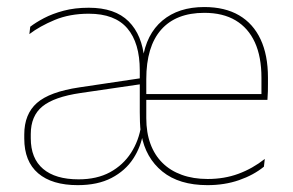

<svg xmlns="http://www.w3.org/2000/svg" viewBox="-20 -517 834 546"><path d="M570 9.5Q489.5 9.5 441.8 -29.2Q394 -68 382 -134.5L380.5 -139Q378.5 -155 378 -170Q377.5 -185 377.5 -198.5V-316.5Q377.5 -395 342 -436.5Q306.5 -478 232.5 -478Q178 -478 135.5 -460.2Q93 -442.5 63.5 -420L66 -441Q81.5 -453 105.2 -465.5Q129 -478 160.8 -486.5Q192.5 -495 232.5 -495Q307 -495 345.8 -456.2Q384.5 -417.5 390.5 -348H385.5Q396 -420 441.8 -458.5Q487.5 -497 561 -497Q619.5 -497 659.8 -473.5Q700 -450 721 -405.2Q742 -360.5 742 -296.5V-279.5Q742 -268.5 741.8 -257.5Q741.5 -246.5 740.5 -233H723.5Q723.5 -250.5 723.5 -266.5Q723.5 -282.5 723.5 -296Q723.5 -355.5 704.8 -396.5Q686 -437.5 650 -459Q614 -480.5 561 -480.5Q480.5 -480.5 438.2 -432.5Q396 -384.5 396 -292V-240V-236V-181Q396 -140 407.8 -108Q419.5 -76 442 -53.8Q464.5 -31.5 497 -19.8Q529.5 -8 570.5 -8Q618 -8 658 -22.8Q698 -37.5 733 -65L730.5 -43Q701 -19 660 -4.8Q619 9.5 570 9.5ZM201 9.5Q128 9.5 88.5 -24.2Q49 -58 49 -123V-134.5Q49 -192.5 85 -224.2Q121 -256 205.5 -268.5L386.5 -295.5L387 -278.5L209 -252.5Q134 -241.5 100.8 -214.5Q67.5 -187.5 67.5 -135.5V-124Q67.5 -66.5 102.5 -36.8Q137.5 -7 203.5 -7Q255.5 -7 292.8 -27.2Q330 -47.5 352.5 -82.2Q375 -117 381.5 -160.5L393 -142H387.5Q381.5 -100.5 359 -66Q336.5 -31.5 297.2 -11Q258 9.5 201 9.5ZM386 -233V-249.5H733.5V-233Z"/></svg>

Font: Anek Telugu Medium Thin
Style: Regular
Weight: 250
Version: Version 1.003